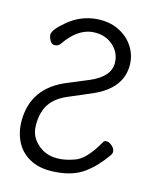

<svg xmlns="http://www.w3.org/2000/svg" viewBox="-111 -791 722 886"><g transform="rotate(15 250.0 -347.5)"><path d="M250 17Q175 25 125.5 1.5Q76 -22 51.5 -67.5Q27 -113 27 -170Q27 -330 187 -394L283 -434Q374 -473 374 -538Q374 -571 356 -598Q338 -625 307 -639.5Q276 -654 235 -650Q167 -642 112 -563Q107 -556 102 -552Q97 -548 88 -547Q75 -545 67.5 -552.5Q60 -560 56 -571Q52 -582 52 -588Q52 -613 109 -659.5Q166 -706 238 -713Q300 -718 346 -695.5Q392 -673 417.5 -633Q443 -593 443 -546Q443 -434 310 -377L207 -333Q150 -310 123 -271Q96 -232 96 -169Q96 -129 117 -100Q165 -37 249 -46Q276 -49 305 -59Q360 -73 415 -171Q419 -180 429 -180Q442 -181 457 -168Q472 -155 472 -139Q472 -133 467 -125Q424 -63 374.5 -26.5Q325 10 250 17Z"/></g></svg>

Font: Moon Stars Kai T HW
Style: Regular
Weight: 400
Designer: GuiWonder
Version: Version 1.101